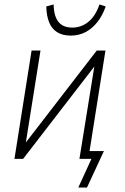

<svg xmlns="http://www.w3.org/2000/svg" viewBox="-20 -714 561 863"><path d="M332 129 391 0H339L344 -35H447L371 129ZM45 0 122 -487H162L91 -41H71L415 -487H454L377 0H337L409 -446H428L84 0ZM298 -554Q261 -554 236.5 -569.5Q212 -585 200.5 -614.5Q189 -644 188 -685L221 -694Q222 -642 242.5 -616Q263 -590 305 -590Q346 -590 378 -616.5Q410 -643 427 -694L455 -685Q441 -644 417.5 -614.5Q394 -585 364 -569.5Q334 -554 298 -554Z"/></svg>

Font: Nunito Sans 10pt Condensed ExtraLight
Style: Italic
Weight: 250
Width: 3
Italic angle: -9°
Designer: Vernon Adams
Foundry: Vernon Adams
Version: Version 3.101;gftools[0.9.27]